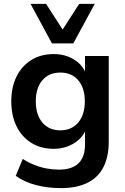

<svg xmlns="http://www.w3.org/2000/svg" viewBox="-20 -777 644 987"><path d="M293 190Q225 190 165.5 174.5Q106 159 61 127L97 40Q125 58 156 70.5Q187 83 219 89Q251 95 283 95Q350 95 383.5 62.5Q417 30 417 -34V-124H426Q411 -73 363.5 -42.5Q316 -12 256 -12Q190 -12 141 -42.5Q92 -73 65 -128Q38 -183 38 -256Q38 -329 65 -383.5Q92 -438 141 -468.5Q190 -499 256 -499Q318 -499 364.5 -468.5Q411 -438 425 -388H417V-489H539V-49Q539 30 511 83.5Q483 137 428 163.5Q373 190 293 190ZM290 -107Q348 -107 382 -147Q416 -187 416 -256Q416 -325 382 -364.5Q348 -404 290 -404Q232 -404 198 -364.5Q164 -325 164 -256Q164 -187 198 -147Q232 -107 290 -107ZM247 -554 137 -757H217L302 -625L387 -757H467L357 -554Z"/></svg>

Font: Nunito Sans 12pt ExtraLight
Style: Regular
Weight: 200
Designer: Vernon Adams
Foundry: Vernon Adams
Version: Version 3.101;gftools[0.9.27]